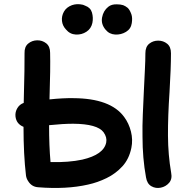

<svg xmlns="http://www.w3.org/2000/svg" viewBox="-20 -911 914 931"><path d="M165 -3Q302 8 407 -16Q453 -26 497 -47.5Q541 -69 573.5 -104.5Q606 -140 617 -194Q625 -233 615 -273Q605 -313 582 -344Q516 -434 336 -435Q286 -436 220 -429Q225 -581 223 -655Q223 -686 204 -701Q185 -716 160 -715.5Q135 -715 116.5 -699.5Q98 -684 99 -653Q100 -600 95 -412Q75 -405 64 -386.5Q53 -368 55 -347Q59 -310 94 -296Q94 -161 106 -60Q108 -45 117 -32Q134 -5 165 -3ZM225 -125Q218 -203 218 -304Q286 -311 335 -311Q452 -310 482 -270Q500 -245 495 -220Q483 -161 379 -137Q314 -123 225 -125ZM688 -51Q693 -20 714 -8Q735 4 759.5 -1Q784 -6 800 -24.5Q816 -43 810 -73Q795 -160 794.5 -253.5Q794 -347 802 -464Q809 -580 809 -653Q809 -684 790.5 -699Q772 -714 747 -714Q722 -714 703.5 -699Q685 -684 685 -653Q685 -619 682.5 -571Q680 -523 677.5 -468Q675 -413 672.5 -356.5Q670 -300 671 -249Q671 -144 688 -51ZM428 -800Q433 -825 426 -850Q419 -874 394 -883Q383 -889 370 -890Q362 -891 351.5 -890.5Q341 -890 329 -886Q302 -876 290 -854.5Q278 -833 280.5 -809.5Q283 -786 300 -768Q319 -745 347.5 -743.5Q376 -742 399 -757Q422 -772 428 -800ZM619 -799Q623 -825 617 -842Q609 -864 599 -873Q588 -882 577 -886Q564 -890 547 -890Q521 -891 505 -878Q481 -859 475 -826.5Q469 -794 492 -767Q510 -745 538.5 -743.5Q567 -742 591 -756.5Q615 -771 619 -799Z"/></svg>

Font: Balsamiq Sans
Style: Bold
Weight: 700
Designer: Michael Angeles
Foundry: Balsamiq SRL
Version: Version 1.020; ttfautohint (v1.8.4.7-5d5b);gftools[0.9.26]